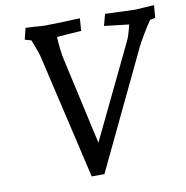

<svg xmlns="http://www.w3.org/2000/svg" viewBox="-80 -787 839 864"><g transform="rotate(-10 340.0 -355.0)"><path d="M109 -650 80 -658 93 -710Q113 -709 133 -708Q165 -705 183 -705Q229 -705 341 -710L337 -653L225 -645Q229 -576 238 -539L326 -144L532 -572Q542 -592 555 -644L442 -657L456 -710L588 -705Q608 -705 641 -708Q654 -708 680 -710L675 -653L651 -648Q635 -625 615 -591.5Q595 -558 585 -538L328 0H270L137 -572Q132 -593 109 -650Z"/></g></svg>

Font: Andada Pro
Style: Italic
Weight: 400
Italic angle: -7°
Designer: Carolina Giovagnoli
Foundry: Huerta Tipografica
Version: Version 3.005; ttfautohint (v1.8.4)